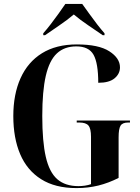

<svg xmlns="http://www.w3.org/2000/svg" viewBox="-20 -951 713 981"><path d="M371 10Q262 10 190 -35.5Q118 -81 83 -163.5Q48 -246 48 -358Q48 -469 85 -551.5Q122 -634 194.5 -679Q267 -724 373 -724Q484 -724 538.5 -689Q593 -654 593 -607Q593 -574 565.5 -551Q538 -528 482 -528Q482 -628 458 -671Q434 -714 370 -714Q309 -714 270.5 -678Q232 -642 214 -563.5Q196 -485 196 -358Q196 -228 214 -149.5Q232 -71 272.5 -35.5Q313 0 381 0Q397 0 414 -2.5Q431 -5 445 -10V-252Q445 -294 432 -309.5Q419 -325 385 -325H372V-335H644V-325H635Q606 -325 596 -309Q586 -293 586 -249V-42Q535 -16 482.5 -3Q430 10 371 10ZM201 -781Q218 -800 238.5 -826.5Q259 -853 279 -881Q299 -909 314 -931H400Q416 -909 436 -881Q456 -853 476.5 -826.5Q497 -800 514 -781V-771H505Q475 -792 432.5 -820.5Q390 -849 357 -877Q324 -849 282 -820.5Q240 -792 210 -771H201Z"/></svg>

Font: Noto Serif Display Condensed
Style: Bold
Weight: 700
Width: 3
Designer: Monotype Design Team
Foundry: Monotype Imaging Inc.
Version: Version 2.009